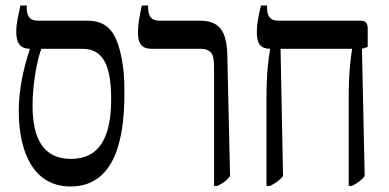

<svg xmlns="http://www.w3.org/2000/svg" viewBox="-20 -667 1410 696"><path d="M236 9C415 9 431 -206 431 -332C431 -380 429 -425 416 -478C397 -556 365 -592 296 -592H117C86 -592 77 -610 77 -640V-647H54C46 -608 39 -584 39 -552C39 -512 52 -491 88 -490V-488C70 -434 48 -353 48 -266C48 -114 102 9 236 9ZM98 -284C98 -372 118 -461 130 -490H280C356 -490 383 -425 383 -308C383 -173 343 -91 237 -91C139 -91 98 -162 98 -284Z M756 7H768C789 -3 802 -12 814 -29L804 -467C802 -557 773 -592 705 -592H557C527 -592 517 -610 517 -641V-647H494C486 -608 480 -579 480 -551C480 -509 493 -490 531 -490H706C751 -490 756 -464 756 -423Z M946 7H959C978 -3 994 -13 1006 -29L997 -490H1256V-487C1251 -455 1244 -402 1244 -311V7H1256C1275 -3 1290 -13 1302 -29L1292 -490L1313 -497V-563C1313 -584 1304 -592 1287 -592H989C960 -592 948 -608 948 -640V-647H926C917 -610 911 -581 911 -551C911 -508 924 -491 959 -490V-487C953 -455 946 -400 946 -310Z"/></svg>

Font: Noto Serif Hebrew Condensed Medium
Style: Regular
Weight: 500
Width: 3
Designer: Monotype Design Team
Foundry: Monotype Imaging Inc.
Version: Version 2.004